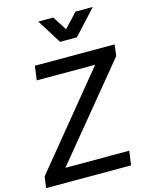

<svg xmlns="http://www.w3.org/2000/svg" viewBox="-161 -1092 923 1181"><g transform="rotate(-15 300.0 -501.0)"><path d="M-18 0H523L536 -90H129L609 -673L618 -745H110L98 -655H470L-8 -72ZM201 -1002 298 -847H405L548 -1002H438L354 -912L296 -1002Z"/></g></svg>

Font: Mluvka Medium
Style: Italic
Weight: 500
Italic angle: -8°
Designer: Modified by Jiří Krblich, Original typeface by Gumpita Rahayu
Foundry: Gumpita Rahayu & Jiří Krblich
Version: Version 2.000;Glyphs 3.1.1 (3134)